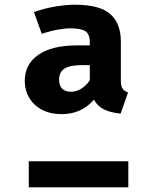

<svg xmlns="http://www.w3.org/2000/svg" viewBox="-20 -798 655 818"><path d="M298.5 -777.9Q405.1 -777.9 450 -737.9Q494.9 -697.9 494.9 -621.5V-453.3Q494.9 -431.3 502.3 -420.5Q509.7 -409.7 525.6 -404.1L493.8 -313.8Q449.7 -318.5 422.6 -332.1Q395.4 -345.6 380 -373.3Q327.7 -311.8 242.6 -311.8Q171.8 -311.8 128.7 -351.5Q85.6 -391.3 85.6 -454.4Q85.6 -524.6 143.6 -564.6Q201.5 -604.6 308.2 -604.6H362.6V-617.4Q362.6 -653.8 343.1 -665.6Q323.6 -677.4 277.9 -677.4Q259 -677.4 226.7 -671.8Q194.4 -666.2 157.9 -653.8L124.6 -746.7Q171.8 -763.1 217.4 -770.5Q263.1 -777.9 298.5 -777.9ZM362.6 -520.5H330.3Q276.9 -520.5 254.4 -505.4Q231.8 -490.3 231.8 -459.5Q231.8 -407.2 283.1 -407.2Q305.6 -407.2 326.9 -420.5Q348.2 -433.8 362.6 -455.9ZM526.7 -110.8V0H102.6V-110.8Z"/></svg>

Font: FiraCode Nerd Font
Style: Bold
Weight: 700
Designer: Carrois Corporate, Edenspiekermann AG, Nikita Prokopov
Foundry: Carrois Corporate, Edenspiekermann AG, Nikita Prokopov
Version: Version 6.002;Nerd Fonts 2.1.0